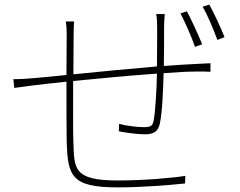

<svg xmlns="http://www.w3.org/2000/svg" viewBox="-20 -802 1040 832"><path d="M856 -610C839 -653 808 -719 790 -753L762 -744C781 -708 810 -642 825 -599ZM657 -741C660 -726 661 -702 661 -683C661 -639 661 -569 660 -514C540 -504 406 -491 298 -480L299 -651C299 -670 300 -696 301 -709H265C269 -683 269 -670 269 -651L268 -477C205 -471 153 -465 121 -463C100 -461 72 -459 38 -459L42 -421C70 -425 94 -428 124 -432C158 -436 209 -442 268 -448C268 -343 268 -228 269 -186C274 -42 287 10 489 10C595 10 716 0 782 -7L783 -40C728 -31 608 -20 490 -20C296 -20 302 -72 298 -188C296 -222 297 -337 297 -451C409 -462 545 -475 660 -483C659 -412 653 -318 646 -281C642 -255 631 -251 602 -251C576 -251 533 -256 496 -265L495 -233C514 -229 570 -220 608 -220C647 -220 666 -233 673 -268C684 -320 687 -420 689 -485C745 -489 795 -492 832 -492C856 -492 879 -492 892 -491V-528C875 -527 857 -526 832 -525C790 -523 741 -520 690 -516C691 -566 691 -635 691 -683C691 -700 692 -724 694 -741ZM858 -773C879 -738 905 -675 922 -629L953 -641C936 -684 906 -748 887 -782Z"/></svg>

Font: Noto Sans CJK JP Thin
Style: Regular
Weight: 250
Designer: Ryoko NISHIZUKA (kana & ideographs); Paul D. Hunt (Latin, Greek & Cyrillic); Wenlong ZHANG (bopomofo); Sandoll Communica
Foundry: Adobe Systems Incorporated
Version: Version 1.004;PS 1.004;hotconv 1.0.82;makeotf.lib2.5.63406